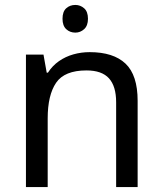

<svg xmlns="http://www.w3.org/2000/svg" viewBox="-20 -757 658 777"><path d="M285 -737Q305 -737 320.5 -723.5Q336 -710 336 -681Q336 -653 320.5 -639Q305 -625 285 -625Q263 -625 248 -639Q233 -653 233 -681Q233 -710 248 -723.5Q263 -737 285 -737ZM343 -546Q439 -546 488 -499.5Q537 -453 537 -349V0H450V-343Q450 -408 421 -440Q392 -472 330 -472Q241 -472 207 -422Q173 -372 173 -278V0H85V-536H156L169 -463H174Q192 -491 218.5 -509.5Q245 -528 277 -537Q309 -546 343 -546Z"/></svg>

Font: lsinhala25
Style: Book
Weight: 400
Designer: Jelle Bosma - Monotype Design Team
Foundry: Monotype Imaging Inc.
Version: Version 2.003